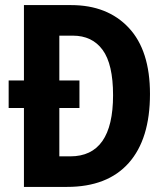

<svg xmlns="http://www.w3.org/2000/svg" viewBox="-20 -785 659 754"><path d="M259 -765Q402 -765 485.5 -676Q569 -587 569 -416Q569 -239 485.5 -145Q402 -51 243 -51H74V-361H14V-469H74V-765ZM266 -645H213V-469H292V-361H213V-171H256Q424 -171 424 -411Q424 -533 383 -589Q342 -645 266 -645Z"/></svg>

Font: Noto Sans Tamil UI Condensed
Style: Bold
Weight: 700
Width: 3
Designer: Jelle Bosma - Monotype Design Team
Foundry: Monotype Imaging Inc.
Version: Version 2.004; ttfautohint (v1.8.4.7-5d5b)